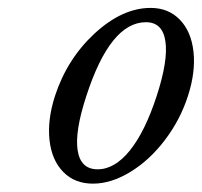

<svg xmlns="http://www.w3.org/2000/svg" viewBox="-20 -443 503 478"><path d="M343.3 -387.7Q254.4 -387.7 194.8 -203.6Q166 -115.7 173.3 -68.6Q180.7 -21.5 223.1 -21.5Q265.6 -21.5 303.5 -68.6Q341.3 -115.7 370.1 -204.1Q398.9 -292.5 391.8 -340.1Q384.8 -387.7 343.3 -387.7ZM116.7 -203.6Q147 -296.4 215.8 -359.9Q284.7 -423.3 355 -423.3Q399.4 -423.3 427.7 -394Q456.1 -364.7 461.7 -314.5Q467.3 -264.2 448 -204.3Q428.7 -144.5 390.4 -94.2Q352.1 -43.9 304.4 -14.9Q256.8 14.2 211.4 14.2Q166 14.2 137.5 -14.9Q108.9 -43.9 103.3 -94Q97.7 -144 116.7 -203.6Z"/></svg>

Font: RIT Rachana
Style: Italic
Weight: 400
Designer: Hussain KH
Version: 1.5.2